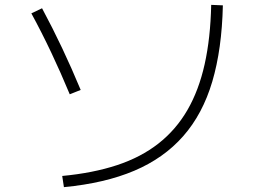

<svg xmlns="http://www.w3.org/2000/svg" viewBox="-20 -763 1040 790"><path d="M236 -39Q363 -51 461.5 -83.5Q560 -116 632 -172.5Q704 -229 751 -310Q798 -391 822 -498.5Q846 -606 849 -743L897 -741Q893 -561 853.5 -427.5Q814 -294 734 -203Q654 -112 532.5 -60.5Q411 -9 243 7ZM267 -375Q230 -464 191 -546.5Q152 -629 109 -708L153 -729Q196 -649 235.5 -565.5Q275 -482 312 -393Z"/></svg>

Font: M PLUS 1 Thin Light
Style: Regular
Weight: 300
Version: Version 1.001